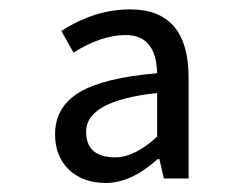

<svg xmlns="http://www.w3.org/2000/svg" viewBox="-20 -829 540 417"><path d="M210 -431.6Q160.2 -431.6 129.9 -460.4Q99.6 -489.3 99.6 -537.1Q99.6 -596.7 152.3 -628.4Q205.1 -660.2 321.3 -669.9Q319.3 -752.9 252.9 -752.9Q200.2 -752.9 139.6 -714.8L113.3 -761.7Q185.5 -808.6 262.7 -808.6Q389.6 -808.6 389.6 -660.2V-441.4H335.9L326.2 -483.4H322.3Q264.6 -431.6 210 -431.6ZM230.5 -487.3Q272.5 -487.3 321.3 -532.2V-627Q167 -610.4 167 -543Q167 -487.3 230.5 -487.3Z"/></svg>

Font: Gen Shin Gothic Monospace Regular
Style: Regular
Weight: 400
Designer: [Source Han Sans]
Ryoko NISHIZUKA  (kana & ideographs); Paul D. Hunt (Latin, Greek & Cyrillic); Wenlong ZHANG  (bopomofo
Version: Version 1.002.20150607